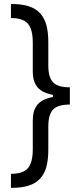

<svg xmlns="http://www.w3.org/2000/svg" viewBox="-20 -781 402 949"><path d="M218.8 -457.4Q218.8 -398.4 242.5 -373.9Q266.3 -349.4 325.3 -349.4V-264.2Q266.3 -264.2 242.5 -239.7Q218.8 -215.2 218.8 -156.2V-42.6Q218.8 7.8 209.5 42.6Q200.3 77.4 178.6 101.4Q157 125.4 121.6 136.5Q86.3 147.7 34.1 147.7V78.1Q94.5 78.1 118.3 49.9Q142 21.7 142 -42.6V-184.7Q142 -208.1 146.3 -225.5Q150.6 -242.9 161.2 -258.5Q171.9 -274.1 191.8 -285Q211.6 -295.8 241.5 -301.5V-312.1Q211.6 -317.8 191.8 -328.7Q171.9 -339.5 161.2 -355.1Q150.6 -370.7 146.3 -388.1Q142 -405.5 142 -429V-571Q142 -635.3 118.3 -663.5Q94.5 -691.8 34.1 -691.8V-761.4Q86.3 -761.4 121.6 -750.2Q157 -739 178.6 -715Q200.3 -691.1 209.5 -656.2Q218.8 -621.4 218.8 -571Z"/></svg>

Font: TID UI
Style: Regular
Weight: 400
Designer: The TID Project Authors
Foundry: Bakken & Bæck
Version: Version 1.001;hotconv 1.0.109;makeotfexe 2.5.65596